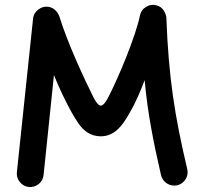

<svg xmlns="http://www.w3.org/2000/svg" viewBox="-20 -718 840 794"><path d="M99.1 55.2C114.3 56.6 127.9 52.7 140.1 43C152.3 33.2 158.7 21 160.2 5.9L203.1 -407.7C213.4 -380.9 225.6 -354 238.8 -326.2C252 -298.3 264.6 -274.4 275.9 -253.9C283.7 -239.7 293 -224.6 303.2 -209.5C324.2 -178.2 353.5 -154.3 396.5 -154.3C456.1 -154.3 487.3 -202.1 512.7 -245.1C524.4 -264.6 536.1 -287.6 548.3 -314C560.1 -339.8 569.8 -364.3 578.1 -386.7C584.5 -316.9 593.8 -251.5 605 -189.5C616.2 -127.4 629.9 -62 646 6.8C653.3 36.6 683.1 54.7 712.9 48.3C742.7 41 761.7 11.2 754.4 -18.6C703.1 -234.9 677.2 -396 668 -644.5C667.5 -653.3 664.1 -663.1 657.2 -674.3C650.4 -685.1 640.6 -692.4 627.9 -695.8C612.8 -700.2 598.1 -698.2 584.5 -689.9C570.3 -681.6 562 -669.4 558.6 -653.3C542 -571.3 471.2 -397.9 423.8 -308.1C413.6 -290 404.3 -281.2 397 -281.2C389.2 -281.2 379.9 -291 368.7 -311C325.7 -397 258.3 -543 225.6 -649.9C220.2 -665.5 205.1 -685.5 182.1 -689.5C166.5 -692.4 152.3 -689 139.2 -679.2C126 -669.4 118.2 -656.7 116.7 -640.6L49.8 -5.9C48.3 9.3 52.2 22.5 62 34.7C71.8 46.9 84 53.7 99.1 55.2Z"/></svg>

Font: Mikhak SemiBold
Style: Regular
Weight: 600
Designer: Amin Abedi
Version: Version 3.2